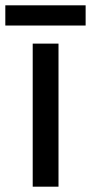

<svg xmlns="http://www.w3.org/2000/svg" viewBox="-39 -702 342 722"><path d="M181 0H84V-538H181ZM283 -682V-606H-19V-682Z"/></svg>

Font: Noto Sans Sundanese Medium
Style: Regular
Weight: 500
Version: Version 2.003